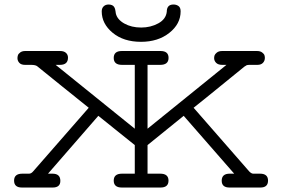

<svg xmlns="http://www.w3.org/2000/svg" viewBox="-20 -839 1265 859"><path d="M80.1 -62H109.9Q119.6 -62 127.9 -71.8L377 -356.9Q363.8 -366.7 256.8 -453.4Q149.9 -540 146 -543Q138.2 -548.8 118.2 -548.8H91.8Q74.7 -548.8 66.4 -557.9Q58.1 -566.9 58.1 -579.1Q58.1 -585 60.1 -591.6Q62 -598.1 70.6 -604.5Q79.1 -610.8 92.8 -610.8H249Q266.1 -610.8 275.1 -602.5Q284.2 -594.2 284.2 -581.1Q284.2 -548.8 248 -548.8H229L583 -263.2V-548.8H525.9Q488.8 -548.8 488.8 -579.8Q488.8 -610.8 524.9 -610.8H698.2Q734.4 -610.8 734.1 -579.8Q733.9 -548.8 696.8 -548.8H640.1V-263.2L993.2 -548.8H974.1Q956.1 -548.8 947 -557.9Q938 -566.9 938 -579.1Q938 -585 939.9 -591.1Q941.9 -597.2 950.4 -604Q959 -610.8 974.1 -610.8H1129.9Q1144 -610.8 1152.6 -604.5Q1161.1 -598.1 1163.1 -592Q1165 -585.9 1165 -580.1Q1165 -566.9 1156.5 -557.9Q1147.9 -548.8 1131.8 -548.8H1104Q1098.1 -548.8 1095.5 -548.8Q1092.8 -548.8 1088.9 -548.3Q1085 -547.9 1084 -547.4Q1083 -546.9 1079.1 -544.4Q1075.2 -542 1073.5 -541Q1071.8 -540 1065.9 -534.9Q1060.1 -529.8 1056.2 -526.9Q856 -363.8 846.2 -356.9L1095.2 -71.8Q1105 -62 1112.8 -62H1143.1Q1179.2 -62 1179.2 -31Q1179.2 0 1145 0H1006.8Q971.7 0 971.9 -31Q972.2 -62 1007.8 -62H1027.8L801.8 -320.8L640.1 -189.9V-62H696.8Q733.9 -62 733.9 -31Q733.9 0 698.2 0H524.9Q488.8 0 488.8 -31Q488.8 -62 525.9 -62H583V-189.9L419.9 -320.8L194.8 -62H214.8Q250 -62 250 -29.8Q250 0 215.8 0H78.1Q43 0 43 -31Q43 -62 80.1 -62ZM435.1 -788.1Q435.1 -802.2 443.6 -810.5Q452.1 -818.8 465.8 -818.8Q474.6 -818.8 481.2 -815.9Q487.8 -813 491 -807.4Q494.1 -801.8 495.1 -797.4Q496.1 -793 497.1 -786.9Q498 -780.8 498 -779.8Q503.9 -752 535.9 -733.9Q567.9 -715.8 611.8 -715.8Q653.8 -715.8 688 -734.4Q722.2 -752.9 726.1 -786.1Q726.1 -819.3 756.8 -818.8Q769 -818.8 778.6 -812Q788.1 -805.2 788.1 -788.1Q788.1 -731.9 737.5 -691.9Q687 -651.9 610.8 -651.9Q532.7 -651.9 483.9 -692.4Q435.1 -732.9 435.1 -788.1Z"/></svg>

Font: CMU Typewriter Text Variable Width
Style: Medium
Weight: 500
Version: Version 0.7.0